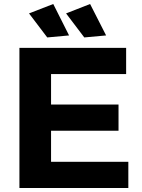

<svg xmlns="http://www.w3.org/2000/svg" viewBox="-20 -939 708 959"><path d="M77 -700H610V-569H235V-417H572V-286H235V-131H621V0H77ZM246 -919 325 -762 216 -752 125 -872ZM430 -919 510 -762 401 -752 310 -872Z"/></svg>

Font: Montserrat arm2 SemiBold
Style: Regular
Weight: 600
Designer: Julieta Ulanovsky
Foundry: Julieta Ulanovsky
Version: Version 6.000